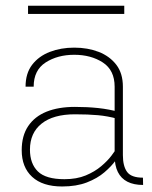

<svg xmlns="http://www.w3.org/2000/svg" viewBox="-20 -657 541 682"><path d="M243.7 -487.8Q196.3 -487.8 157 -472.7Q117.7 -457.5 94.2 -427Q70.8 -396.5 70.8 -349.1H99.6Q99.6 -407.7 142.1 -435.1Q184.6 -462.4 243.7 -462.4Q303.2 -462.4 345.2 -435.1Q387.2 -407.7 387.2 -349.1V-104Q387.2 -68.8 398.7 -45.9Q410.2 -22.9 432.6 -11.5Q455.1 0 488.3 0L487.8 -25.9Q446.3 -25.9 431.4 -46.4Q416.5 -66.9 416.5 -106V-349.1Q416.5 -396.5 393.1 -427Q369.6 -457.5 330.6 -472.7Q291.5 -487.8 243.7 -487.8ZM413.1 -122.6 396 -132.8Q389.6 -122.6 376 -104.2Q362.3 -85.9 339.6 -66.7Q316.9 -47.4 284.7 -33.9Q252.4 -20.5 209 -20.5Q142.6 -20.5 114.5 -48.1Q86.4 -75.7 86.4 -125.5Q86.4 -185.1 127.9 -218Q169.4 -251 246.1 -251Q293.5 -251 328.1 -247.8Q362.8 -244.6 396 -235.4L404.8 -258.8Q367.7 -269 328.9 -273.2Q290 -277.3 246.1 -277.3Q187.5 -277.3 145.3 -260.3Q103 -243.2 80.1 -209Q57.1 -174.8 57.1 -123.5Q57.1 -63 94.2 -28.8Q131.3 5.4 200.7 5.4Q251.5 5.4 288.6 -9Q325.7 -23.4 350.8 -44.9Q376 -66.4 391.1 -87.6Q406.2 -108.9 413.1 -122.6ZM421.4 -636.7H79.6V-607.4H421.4Z"/></svg>

Font: Estedad-FD-VF Thin
Style: Regular
Weight: 100
Designer: Amin Abedi
Version: Version 5.0